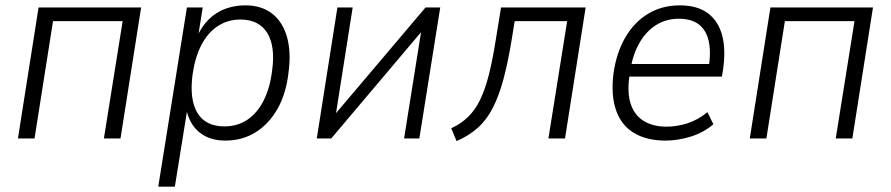

<svg xmlns="http://www.w3.org/2000/svg" viewBox="-20 -517 3327 717"><path d="M47 0 124 -489H507L430 0H368L438 -438H178L109 0Z M571 180 678 -489H737L719 -376H714Q732 -417 759 -444Q786 -471 821 -484Q856 -497 896 -497Q957 -497 996.5 -466Q1036 -435 1052 -378Q1068 -321 1057 -243Q1048 -166 1016 -110Q984 -54 934.5 -23Q885 8 821 8Q763 8 725 -22.5Q687 -53 675 -112H680L633 180ZM818 -45Q867 -45 904 -70Q941 -95 964.5 -141.5Q988 -188 996 -252Q1009 -344 978 -394Q947 -444 878 -444Q830 -444 792.5 -419Q755 -394 731.5 -348Q708 -302 699 -238Q687 -145 717.5 -95Q748 -45 818 -45Z M1163 0 1240 -489H1297L1230 -64H1209L1569 -489H1624L1546 0H1489L1557 -426H1577L1217 0Z M1685 10 1665 -38Q1702 -55 1728.5 -81Q1755 -107 1773.5 -145.5Q1792 -184 1806 -239.5Q1820 -295 1832 -372L1851 -489H2167L2090 0H2028L2098 -438H1902L1891 -370Q1877 -284 1860 -221Q1843 -158 1820 -113.5Q1797 -69 1764 -39.5Q1731 -10 1685 10Z M2465 8Q2395 8 2347.5 -20.5Q2300 -49 2280.5 -105.5Q2261 -162 2271 -243Q2282 -320 2315 -377Q2348 -434 2400 -465.5Q2452 -497 2519 -497Q2584 -497 2623.5 -467.5Q2663 -438 2677 -384Q2691 -330 2680 -256L2676 -231H2314L2322 -278H2646L2626 -261Q2636 -323 2626.5 -364Q2617 -405 2589.5 -426Q2562 -447 2515 -447Q2468 -447 2431 -424Q2394 -401 2369.5 -359.5Q2345 -318 2335 -262L2332 -242Q2321 -177 2334 -133Q2347 -89 2382 -66.5Q2417 -44 2469 -44Q2508 -44 2547 -56.5Q2586 -69 2622 -98L2644 -53Q2608 -22 2560 -7Q2512 8 2465 8Z M2780 0 2857 -489H3240L3163 0H3101L3171 -438H2911L2842 0Z"/></svg>

Font: Nunito Sans 10pt SemiCondensed Light
Style: Italic
Weight: 300
Width: 4
Italic angle: -9°
Designer: Vernon Adams
Foundry: Vernon Adams
Version: Version 3.101;gftools[0.9.27]